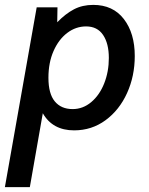

<svg xmlns="http://www.w3.org/2000/svg" viewBox="-54 -523 609 785"><path d="M96 -493H181L180 -432Q214 -467 248.5 -485Q283 -503 327 -503Q408 -503 452.5 -445Q497 -387 497 -294Q497 -212 465.5 -142.5Q434 -73 377.5 -31.5Q321 10 249 10Q161 10 121 -60L68 242H-34ZM391 -286Q391 -345 367.5 -380Q344 -415 298 -415Q256 -415 221 -388.5Q186 -362 165 -314.5Q144 -267 144 -205Q144 -140 170 -108.5Q196 -77 243 -77Q285 -77 319 -105.5Q353 -134 372 -182Q391 -230 391 -286Z"/></svg>

Font: Cabin Medium
Style: Italic
Weight: 500
Italic angle: -7°
Designer: Pablo Impallari
Foundry: Pablo Impallari. http://www.impallari.com Igino Marini. http://www.ikern.com
Version: Version 2.200